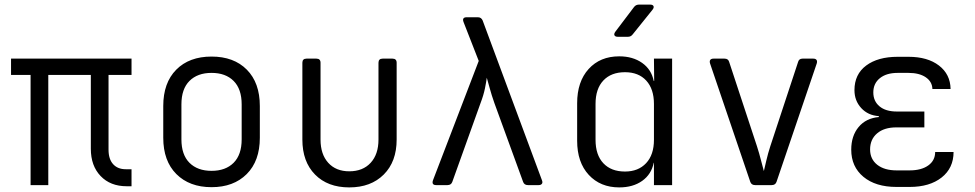

<svg xmlns="http://www.w3.org/2000/svg" viewBox="-20 -805 4240 835"><path d="M531 5Q460 5 417.5 -39.5Q375 -84 375 -158V-479H190V0H113V-479H28V-550H552V-479H452V-154Q452 -113 472 -91Q492 -69 527 -69H552V5Z M900 9Q804 9 747 -48Q690 -105 690 -206V-344Q690 -445 746.5 -502Q803 -559 900 -559Q997 -559 1053.5 -502Q1110 -445 1110 -344V-206Q1110 -105 1053 -48Q996 9 900 9ZM900 -62Q961 -62 996 -97Q1031 -132 1031 -199V-351Q1031 -418 996 -453Q961 -488 900 -488Q839 -488 804 -453Q769 -418 769 -351V-199Q769 -132 804 -97Q839 -62 900 -62Z M1499 10Q1405 10 1350 -46Q1295 -102 1295 -198V-532Q1295 -550 1313 -550H1356Q1374 -550 1374 -532V-198Q1374 -134 1407.5 -97Q1441 -60 1499 -60Q1558 -60 1592 -97Q1626 -134 1626 -198V-532Q1626 -550 1644 -550H1687Q1705 -550 1705 -532V-198Q1705 -102 1649 -46Q1593 10 1499 10Z M1877 0Q1856 0 1863 -21L2062 -540L1996 -709Q1988 -730 2010 -730H2058Q2073 -730 2079 -716L2337 -21Q2341 -11 2336.5 -5.5Q2332 0 2323 0H2276Q2260 0 2255 -14L2130 -357Q2118 -391 2110 -420.5Q2102 -450 2097 -467Q2095 -450 2089 -420.5Q2083 -391 2070 -357L1947 -14Q1942 0 1926 0Z M2667 -645Q2656 -645 2652.5 -651Q2649 -657 2656 -667L2737 -774Q2745 -785 2759 -785H2807Q2819 -785 2822 -778.5Q2825 -772 2818 -763L2732 -656Q2724 -645 2711 -645ZM2673 10Q2591 10 2540.5 -44.5Q2490 -99 2490 -193V-356Q2490 -450 2540 -505Q2590 -560 2673 -560Q2732 -560 2772.5 -531.5Q2813 -503 2823 -453H2825L2824 -550H2903V0H2824V-97H2823Q2813 -47 2773 -18.5Q2733 10 2673 10ZM2698 -59Q2756 -59 2790 -95.5Q2824 -132 2824 -197V-353Q2824 -418 2790.5 -454.5Q2757 -491 2698 -491Q2638 -491 2604 -455Q2570 -419 2570 -353V-197Q2570 -131 2604 -95Q2638 -59 2698 -59Z M3264 0Q3248 0 3243 -14L3068 -529Q3065 -539 3069 -544.5Q3073 -550 3083 -550H3131Q3147 -550 3151 -536L3272 -169Q3282 -138 3289.5 -108Q3297 -78 3302 -61Q3306 -78 3313 -108Q3320 -138 3330 -169L3451 -536Q3455 -550 3470 -550H3517Q3527 -550 3531 -544.5Q3535 -539 3532 -529L3357 -14Q3352 0 3336 0Z M3936 8H3879Q3788 8 3735 -36Q3682 -80 3682 -154Q3682 -214 3714 -252.5Q3746 -291 3802 -296V-300Q3755 -303 3725.5 -335Q3696 -367 3696 -413Q3696 -482 3747 -520Q3798 -558 3884 -558H3931Q4014 -558 4063.5 -520Q4113 -482 4114 -418H4035Q4034 -450 4006 -469Q3978 -488 3931 -488H3884Q3835 -488 3806.5 -465Q3778 -442 3778 -403Q3778 -365 3805 -342.5Q3832 -320 3880 -320H4000V-251H3878Q3825 -251 3794.5 -225Q3764 -199 3764 -155Q3764 -113 3795 -88.5Q3826 -64 3879 -64H3936Q3987 -64 4017 -85.5Q4047 -107 4047 -144H4127Q4127 -74 4075 -33Q4023 8 3936 8Z"/></svg>

Font: Pitagon Sans Mono Light
Style: Regular
Weight: 300
Monospace: yes
Designer: Travis Tran
Foundry: Pitagon
Version: Version 1.001; ttfautohint (v1.8.4.7-5d5b);gftools[0.9.26]